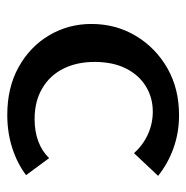

<svg xmlns="http://www.w3.org/2000/svg" viewBox="-12 -506 524 541"><g transform="rotate(90 250.5 -235.0)"><path d="M303 7Q226 7 168.5 -25Q111 -57 79 -111Q47 -165 47 -230Q47 -299 80.5 -355Q114 -411 171.5 -444Q229 -477 304 -477Q353 -477 396.5 -461.5Q440 -446 475 -418L411 -350Q389 -375 358.5 -389Q328 -403 294 -403Q254 -403 222 -383Q190 -363 172 -326.5Q154 -290 154 -239Q154 -189 173 -151Q192 -113 228.5 -91.5Q265 -70 315 -70Q350 -70 378 -80.5Q406 -91 425 -111L473 -46Q440 -21 396.5 -7Q353 7 303 7Z"/></g></svg>

Font: Ysabeau SC SemiBold
Style: Regular
Weight: 600
Designer: Christian Thalmann (Catharsis Fonts)
Version: Version 2.001;gftools[0.9.30]; featfreeze: smcp